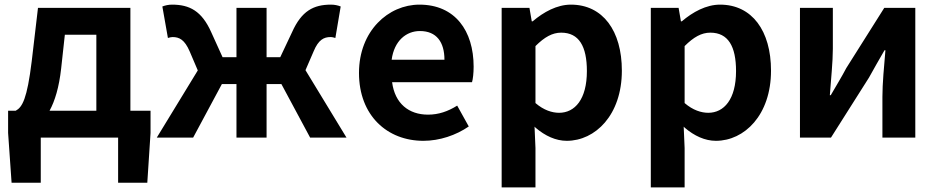

<svg xmlns="http://www.w3.org/2000/svg" viewBox="-20 -594 4050 829"><path d="M15 -20 30 195H156V0H490V195H616L630 -20V-116H543V-560H144L117 -330C97 -166 76 -131 48 -116H15ZM244 -298 260 -444H396V-116H194C217 -158 235 -217 244 -298Z M657 0H814L938 -231H1001V0H1131V-231H1195L1319 0H1476L1299 -291L1334 -372C1355 -423 1379 -434 1407 -434C1415 -434 1421 -432 1428 -430L1451 -566C1439 -571 1424 -574 1409 -574C1334 -574 1282 -547 1241 -455L1190 -347H1131V-560H1001V-347H941L892 -455C851 -547 798 -574 723 -574C708 -574 694 -571 681 -566L705 -430C712 -432 718 -434 725 -434C754 -434 777 -423 799 -372L834 -290Z M1808 14C1878 14 1949 -10 2004 -48L1954 -138C1914 -113 1874 -99 1828 -99C1745 -99 1685 -147 1673 -239H2018C2022 -252 2025 -279 2025 -306C2025 -461 1945 -574 1791 -574C1657 -574 1530 -461 1530 -279C1530 -95 1652 14 1808 14ZM1671 -336C1682 -418 1734 -460 1793 -460C1865 -460 1899 -412 1899 -336Z M2146 -560V215H2292V45L2288 -47C2289 -46 2291 -45 2292 -43C2334 -7 2380 14 2427 14C2550 14 2665 -97 2665 -289C2665 -461 2583 -574 2445 -574C2385 -574 2327 -542 2280 -502H2276L2266 -560ZM2292 -149V-395C2331 -434 2365 -453 2403 -453C2480 -453 2514 -394 2514 -287C2514 -165 2462 -107 2394 -107C2364 -107 2328 -118 2292 -149Z M2790 -560V215H2936V45L2932 -47C2933 -46 2935 -45 2936 -43C2978 -7 3024 14 3071 14C3194 14 3309 -97 3309 -289C3309 -461 3227 -574 3089 -574C3029 -574 2971 -542 2924 -502H2920L2910 -560ZM2936 -149V-395C2975 -434 3009 -453 3047 -453C3124 -453 3158 -394 3158 -287C3158 -165 3106 -107 3038 -107C3008 -107 2972 -118 2936 -149Z M3434 0H3568L3732 -259C3750 -292 3780 -344 3799 -377H3803C3797 -307 3790 -233 3790 -176V0H3932V-560H3798L3634 -300C3617 -267 3586 -216 3567 -183H3563C3568 -252 3576 -327 3576 -383V-560H3434Z"/></svg>

Font: Noto Sans KR Bold
Style: Regular
Weight: 700
Designer: Ryoko NISHIZUKA  (kana & ideographs); Paul D. Hunt (Latin, Greek & Cyrillic); Wenlong ZHANG  (bopomofo); Sandoll Communi
Foundry: Adobe Systems Incorporated
Version: Version 1.004;PS 1.004;hotconv 1.0.82;makeotf.lib2.5.63406